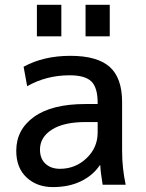

<svg xmlns="http://www.w3.org/2000/svg" viewBox="-20 -760 599 790"><path d="M46.9 -139.6Q46.9 -226.6 120.1 -279.3Q193.4 -332 332 -332H381.8V-336.9Q381.8 -399.4 356 -424.8Q330.1 -450.2 266.6 -450.2Q170.9 -450.2 91.8 -405.3L77.1 -485.4Q159.2 -530.3 269.5 -530.3Q379.9 -530.3 431.2 -484.9Q482.4 -439.5 482.4 -339.8V-139.6Q482.4 -68.4 497.1 0H402.3Q393.6 -52.7 392.6 -80.1H390.6Q362.3 -38.1 313 -14.2Q263.7 9.8 197.8 9.8Q131.8 9.8 89.4 -29.8Q46.9 -69.3 46.9 -139.6ZM131.8 -610.4V-740.2H232.4V-610.4ZM144.5 -144.5Q144.5 -107.4 167 -86.4Q189.5 -65.4 226.6 -65.4Q290 -65.4 335.9 -108.9Q381.8 -152.3 381.8 -214.8V-257.8H332Q242.2 -257.8 193.4 -226.6Q144.5 -195.3 144.5 -144.5ZM332 -610.4V-740.2H431.6V-610.4Z"/></svg>

Font: GenEi M Gothic v2 Medium
Style: Regular
Weight: 500
Version: Version 2.0